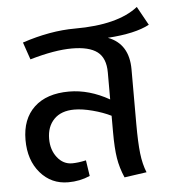

<svg xmlns="http://www.w3.org/2000/svg" viewBox="-49 -681 667 738"><g transform="rotate(-5 284.5 -312.0)"><path d="M464.8 -398.9V-189Q464.8 -116.7 469.7 -74.5Q474.6 -32.2 487.8 0L401.9 12.2Q385.3 -25.9 379.2 -64.2Q373 -102.5 373 -165V-228Q342.3 -243.2 302.5 -253.7Q262.7 -264.2 231.9 -264.2Q181.2 -264.2 153.6 -235.8Q126 -207.5 126 -160.2Q126 -117.7 148.9 -88.4Q171.9 -59.1 206.1 -59.1Q229 -59.1 259.8 -65.9L269 -4.9Q230 12.2 185.1 12.2Q119.6 12.2 77.4 -36.9Q35.2 -85.9 35.2 -164.1Q35.2 -244.6 83 -289.8Q130.9 -335 217.8 -335Q295.4 -335 373 -291V-395Q373 -450.7 341.3 -474.9Q309.6 -499 243.2 -499Q176.8 -499 81.1 -471.2L58.1 -538.1Q166.5 -574.2 262.2 -574.2Q427.2 -574.2 505.9 -636.2L545.9 -564Q491.2 -534.7 384.8 -527.8Q464.8 -497.6 464.8 -398.9Z"/></g></svg>

Font: FiraGO
Style: Regular
Weight: 400
Designer: bBox Type
Foundry: bBox Type GmbH
Version: Version 1.001;PS 001.001;hotconv 1.0.88;makeotf.lib2.5.64775